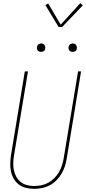

<svg xmlns="http://www.w3.org/2000/svg" viewBox="-20 -1187 544 1215"><path d="M195 8Q169 8 143.5 1.5Q118 -5 98.5 -20Q79 -35 66.5 -57Q54 -79 49 -103.5Q44 -128 45 -155Q46 -182 50 -208L137 -735H157L69 -205Q65 -182 64 -158Q63 -134 67.5 -111.5Q72 -89 82.5 -69.5Q93 -50 110 -36Q127 -22 149.5 -16Q172 -10 196 -10Q219 -10 241.5 -14.5Q264 -19 285 -30.5Q306 -42 323.5 -59.5Q341 -77 353 -97.5Q365 -118 372 -140Q379 -162 383 -185L474 -735H493L402 -182Q398 -157 390 -133Q382 -109 368.5 -86.5Q355 -64 336 -45Q317 -26 294 -14Q271 -2 246 3Q221 8 196 8Q196 8 195.5 8Q195 8 195 8ZM440 -859Q434 -859 428 -861Q422 -863 418.5 -868Q415 -873 414 -879Q413 -885 414 -891Q415 -896 417.5 -900Q420 -904 423.5 -906.5Q427 -909 431.5 -910.5Q436 -912 440 -912Q447 -912 452.5 -909.5Q458 -907 461.5 -902Q465 -897 466 -891Q467 -885 466 -879Q466 -874 463.5 -870Q461 -866 457 -863.5Q453 -861 449 -860Q445 -859 440 -859ZM240 -859Q234 -859 228 -861Q222 -863 218.5 -868Q215 -873 214 -879Q213 -885 214 -891Q215 -896 217.5 -900Q220 -904 223.5 -906.5Q227 -909 231.5 -910.5Q236 -912 240 -912Q247 -912 252.5 -909.5Q258 -907 261.5 -902Q265 -897 266 -891Q267 -885 266 -879Q266 -874 263.5 -870Q261 -866 257 -863.5Q253 -861 249 -860Q245 -859 240 -859ZM373 -1016H351L267 -1155L285 -1165L364 -1031L488 -1167L504 -1153Z"/></svg>

Font: Iosevka Curly Thin Oblique
Style: Regular
Weight: 100
Italic angle: -9°
Monospace: yes
Designer: Belleve Invis
Foundry: Belleve Invis
Version: Version 11.1.0; ttfautohint (v1.8.3)